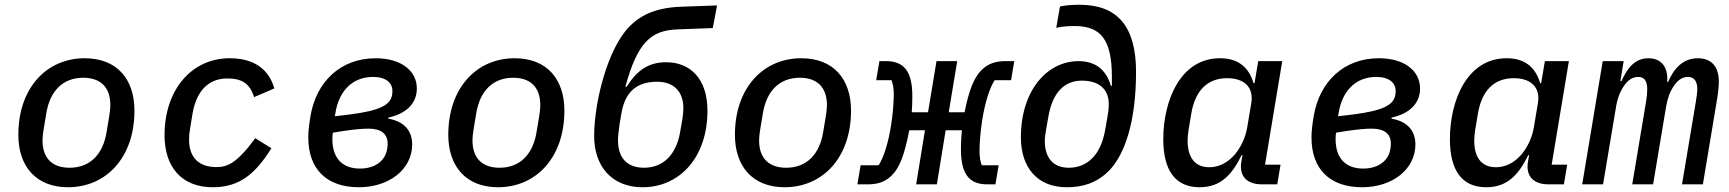

<svg xmlns="http://www.w3.org/2000/svg" viewBox="-20 -772 7242 804"><path d="M264.9 12.1C424 12.1 543 -111.5 543 -308.6C543 -440 470.5 -528.1 334.5 -528.1C175.8 -528.1 56.8 -404.5 56.8 -207.4C56.8 -76 130.3 12.1 264.9 12.1ZM158 -184.7C158 -196.7 159.8 -212.4 163 -232.2L174 -298.3C189.3 -390.3 242.5 -446.4 328.5 -446.4C398.1 -446.4 442.1 -409.8 442.1 -331.3C442.1 -319.2 440.3 -303.6 437.1 -283.7L426.1 -217.7C410.9 -125.7 357.2 -69.6 271.3 -69.6C202.1 -69.6 158 -106.2 158 -184.7Z M871.1 12.1C984.4 12.1 1050.4 -45.5 1116.5 -151.3L1049 -193.2C969.8 -85.6 930.4 -72.4 885.7 -72.4C813.6 -72.4 771.7 -111.5 771.7 -187.9C771.7 -202.1 772.7 -215.9 776.3 -235.8L786.2 -295.8C802.2 -391.7 854 -443.5 931.8 -443.5C993.6 -443.5 1026.3 -421.9 1044 -365.4L1128.6 -401.6C1109 -473 1053.6 -528.1 941.8 -528.1C782.3 -528.1 669 -396 669 -206C669 -73.9 739.3 12.1 871.1 12.1Z M1482.6 12.1C1611.5 12.1 1706 -64.6 1706 -166.9C1706 -226.2 1670.5 -264.2 1605.8 -275.2L1606.2 -279.5C1678.3 -295.5 1725.5 -336.6 1725.5 -401.3C1725.5 -476.2 1659.1 -528.1 1552.9 -528.1C1404.1 -528.1 1304 -427.2 1280.5 -287.6C1273.4 -246.4 1271 -220.2 1271 -196C1271 -64.6 1346.9 12.1 1482.6 12.1ZM1371.8 -189.6C1371.8 -199.6 1372.5 -209.5 1373.6 -216.3L1412.3 -222.7C1467.7 -230.8 1498.2 -233.3 1522.7 -233.3C1575.3 -233.3 1603.3 -212.4 1603.3 -170.1C1603.3 -161.6 1602.3 -153.8 1601.2 -148.1C1593 -96.9 1548.3 -66.1 1487.6 -66.1C1412.6 -66.1 1371.8 -110.4 1371.8 -189.6ZM1382.1 -285.2 1384.6 -298.7C1398.4 -388.5 1454.2 -449.9 1541.9 -449.9C1596.6 -449.9 1623.2 -424.7 1623.2 -391.3C1623.2 -385.3 1622.9 -379.3 1621.8 -373.9C1614.3 -333.5 1574.6 -308.9 1442.5 -292.3Z M2065.3 12.1C2224.4 12.1 2343.4 -111.5 2343.4 -308.6C2343.4 -440 2271 -528.1 2134.9 -528.1C1976.2 -528.1 1857.2 -404.5 1857.2 -207.4C1857.2 -76 1930.8 12.1 2065.3 12.1ZM1958.5 -184.7C1958.5 -196.7 1960.2 -212.4 1963.4 -232.2L1974.4 -298.3C1989.7 -390.3 2043 -446.4 2128.9 -446.4C2198.5 -446.4 2242.5 -409.8 2242.5 -331.3C2242.5 -319.2 2240.8 -303.6 2237.6 -283.7L2226.6 -217.7C2211.3 -125.7 2157.7 -69.6 2071.7 -69.6C2002.5 -69.6 1958.5 -106.2 1958.5 -184.7Z M2670.8 12.1C2824.9 12.1 2942.5 -111.5 2942.5 -308.6C2942.5 -441.4 2871.1 -511.4 2769.5 -511.4C2694.6 -511.4 2647 -476.9 2604 -408.4H2598.7C2623.2 -499.6 2650.9 -560.7 2684.3 -595.9C2717 -631.4 2757.8 -647.4 2820.7 -649.1L2964.8 -654.5L2982.6 -749.3L2836.3 -744C2733 -740.8 2667.6 -713.1 2616.5 -661.6C2525.6 -571 2468 -346.2 2468 -202.1C2468 -78.5 2539.8 12.1 2670.8 12.1ZM2567.8 -184.7C2567.8 -200.6 2571 -229 2574.2 -250.4L2582 -296.2C2595.9 -381.7 2641.3 -429.7 2731.9 -429.7C2796.9 -429.7 2841.6 -393.1 2841.6 -318.5C2841.6 -305.4 2839.8 -288.4 2837.7 -274.9L2827.8 -217.7C2811.8 -125.7 2758.2 -69.6 2677.2 -69.6C2610.4 -69.6 2567.8 -106.2 2567.8 -184.7Z M3265.6 12.1C3424.7 12.1 3543.7 -111.5 3543.7 -308.6C3543.7 -440 3471.2 -528.1 3335.2 -528.1C3176.5 -528.1 3057.5 -404.5 3057.5 -207.4C3057.5 -76 3131 12.1 3265.6 12.1ZM3158.7 -184.7C3158.7 -196.7 3160.5 -212.4 3163.7 -232.2L3174.7 -298.3C3190 -390.3 3243.3 -446.4 3329.2 -446.4C3398.8 -446.4 3442.8 -409.8 3442.8 -331.3C3442.8 -319.2 3441.1 -303.6 3437.9 -283.7L3426.8 -217.7C3411.6 -125.7 3358 -69.6 3272 -69.6C3202.8 -69.6 3158.7 -106.2 3158.7 -184.7Z M3570.3 0H3612.9C3654.1 0 3686.1 -9.2 3714.8 -38C3746.8 -70 3767 -120.7 3787.6 -226.6H3853.3L3816.4 0H3903.1L3940 -226.6H4007.8C4006.4 -210.2 4003.9 -179 4003.9 -146.3C4003.9 -35.2 4044.7 0 4114.7 0H4148.4L4161.9 -79.9H4091.3C4085.2 -94.8 4081.7 -114.3 4081.7 -138.8C4081.7 -175.1 4085.6 -220.9 4093 -269.2C4105.5 -347.3 4125 -404.8 4144.9 -436.1H4213.8L4227.3 -516H4191.4C4150.2 -516 4118.3 -506.7 4089.5 -478C4057.5 -446 4036.6 -390.6 4019.2 -301.8H3952.8L3988.3 -516H3901.6L3866.1 -301.8H3797.9C3799.4 -322.8 3800.4 -343.8 3800.4 -369.7C3800.4 -480.8 3759.6 -516 3689.6 -516H3662.6L3649.1 -436.1H3713.1C3719.1 -421.2 3722.7 -401.6 3722.7 -377.5C3722.7 -341.3 3718.8 -295.1 3711.3 -246.8C3698.9 -168.7 3679.3 -111.2 3659.4 -79.9H3583.8Z M4446.7 12.1C4513.5 12.1 4571.4 -5 4622.9 -56.1C4690 -123.6 4737.2 -262.8 4737.2 -470.9C4737.2 -662.6 4658.4 -752.1 4500.4 -752.1C4467 -752.1 4435.7 -748.9 4418.7 -745L4403.1 -655.5C4420.8 -659.8 4446 -663 4479 -663C4588.1 -663 4636 -608.7 4636 -449.9V-412.6H4631.7C4612.6 -479 4568.2 -516 4496.4 -516C4365.8 -516 4255 -394.5 4255 -196.7C4255 -73.2 4321.7 12.1 4446.7 12.1ZM4355.1 -182.2C4355.1 -196 4357.2 -210.2 4361.2 -233.7L4370.7 -286.9C4387.4 -381.4 4435.4 -434.3 4509.2 -434.3C4590.6 -434.3 4622.9 -391.3 4622.9 -336.6C4622.9 -315.3 4620 -294.7 4616.8 -278.8L4607.6 -226.2C4589.1 -122.5 4532.3 -69.6 4455.6 -69.6C4394.5 -69.6 4355.1 -106.2 4355.1 -182.2Z M5003.6 12.1C5093 12.1 5139.6 -41.9 5179.3 -122.5H5182.9L5177.9 -93.4C5169 -38 5197.1 0 5264.9 0H5328.5L5342.3 -82.4H5277.3L5349.4 -516H5248.9L5233.3 -424H5229C5209.5 -491.1 5164.1 -528.1 5088.8 -528.1C4921.2 -528.1 4851.2 -348 4851.2 -189.6C4851.2 -60 4900.2 12.1 5003.6 12.1ZM4953.1 -182.5C4953.1 -196.7 4954.5 -211.6 4957 -227.6L4968.4 -295.5C4983.3 -385.7 5030.5 -444.6 5118.6 -444.6C5190.3 -444.6 5230.8 -406.6 5219.8 -340.6L5202.4 -236.9C5194.6 -191.4 5173.3 -152 5151.3 -125.7C5120 -89.1 5082.7 -71.7 5043.7 -71.7C4981.9 -71.7 4953.1 -115.1 4953.1 -182.5Z M5683.6 12.1C5812.5 12.1 5907 -64.6 5907 -166.9C5907 -226.2 5871.4 -264.2 5806.8 -275.2L5807.2 -279.5C5879.3 -295.5 5926.5 -336.6 5926.5 -401.3C5926.5 -476.2 5860.1 -528.1 5753.9 -528.1C5605.1 -528.1 5505 -427.2 5481.5 -287.6C5474.4 -246.4 5471.9 -220.2 5471.9 -196C5471.9 -64.6 5547.9 12.1 5683.6 12.1ZM5572.8 -189.6C5572.8 -199.6 5573.5 -209.5 5574.6 -216.3L5613.3 -222.7C5668.7 -230.8 5699.2 -233.3 5723.7 -233.3C5776.3 -233.3 5804.3 -212.4 5804.3 -170.1C5804.3 -161.6 5803.3 -153.8 5802.2 -148.1C5794 -96.9 5749.3 -66.1 5688.6 -66.1C5613.6 -66.1 5572.8 -110.4 5572.8 -189.6ZM5583.1 -285.2 5585.6 -298.7C5599.4 -388.5 5655.2 -449.9 5742.9 -449.9C5797.6 -449.9 5824.2 -424.7 5824.2 -391.3C5824.2 -385.3 5823.9 -379.3 5822.8 -373.9C5815.3 -333.5 5775.6 -308.9 5643.5 -292.3Z M6203.8 12.1C6293.3 12.1 6339.8 -41.9 6379.6 -122.5H6383.2L6378.2 -93.4C6369.3 -38 6397.4 0 6465.2 0H6528.8L6542.6 -82.4H6477.6L6549.7 -516H6449.2L6433.6 -424H6429.3C6409.8 -491.1 6364.3 -528.1 6289.1 -528.1C6121.4 -528.1 6051.5 -348 6051.5 -189.6C6051.5 -60 6100.5 12.1 6203.8 12.1ZM6153.4 -182.5C6153.4 -196.7 6154.8 -211.6 6157.3 -227.6L6168.7 -295.5C6183.6 -385.7 6230.8 -444.6 6318.9 -444.6C6390.6 -444.6 6431.1 -406.6 6420.1 -340.6L6402.7 -236.9C6394.9 -191.4 6373.6 -152 6351.6 -125.7C6320.3 -89.1 6283 -71.7 6244 -71.7C6182.2 -71.7 6153.4 -115.1 6153.4 -182.5Z M6692.8 0 6748.2 -330.6C6752.5 -356.5 6762.8 -386.7 6780.2 -412.3C6796.2 -436.4 6816.4 -449.9 6840.2 -449.9C6865.1 -449.9 6877.8 -433.9 6877.8 -397.7C6877.8 -382.1 6876.1 -364.3 6872.5 -344.1L6815 0H6902.3L6957 -326.7C6962.4 -358.7 6972.7 -388.5 6989.3 -412.3C7005.7 -436.1 7023.8 -449.9 7048.3 -449.9C7074.2 -449.9 7087.4 -431.8 7087.4 -399.5C7087.4 -385.7 7084.5 -364.3 7081 -344.1L7023.4 0H7110.8L7170.5 -358C7174.7 -382.1 7177.6 -409.8 7177.6 -430C7177.6 -492.9 7147 -528.1 7089.5 -528.1C7028.8 -528.1 6990.4 -487.2 6964.8 -428.6H6961.3C6966.3 -488.6 6938.9 -528.1 6882.5 -528.1C6826.3 -528.1 6793.7 -486.5 6769.9 -432.2H6765.3L6779.1 -516H6691.4L6605.5 0Z"/></svg>

Font: Margiela Mono Italic Medium It
Style: Regular
Weight: 500
Designer: Mike Abbink, Paul van der Laan, Pieter van Rosmalen
Foundry: Bold Monday
Version: Version 2.003 2021